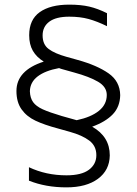

<svg xmlns="http://www.w3.org/2000/svg" viewBox="-20 -708 590 829"><path d="M378 -161Q454 -118 454 -37Q453 27 403 64Q353 101 267 101Q177 101 105 72V14Q179 49 267 49Q332 49 364 25Q396 1 396 -38Q396 -78 365.5 -101Q335 -124 281 -139L231 -153Q171 -169 133 -187Q95 -205 73 -236Q51 -267 51 -315Q51 -404 169 -442Q138 -461 122 -488.5Q106 -516 106 -556Q106 -623 151.5 -655.5Q197 -688 279 -688Q329 -688 365.5 -679.5Q402 -671 442 -651V-595Q399 -616 362.5 -626Q326 -636 279 -636Q222 -636 193 -614.5Q164 -593 164 -555Q164 -516 190 -496.5Q216 -477 266 -463L316 -449Q399 -426 448.5 -391.5Q498 -357 499 -297Q498 -247 467 -214.5Q436 -182 378 -161ZM441 -298Q441 -333 403.5 -355Q366 -377 300 -395L250 -409Q245 -410 235 -414Q175 -403 142.5 -378Q110 -353 109 -314Q110 -285 123 -267Q136 -249 164.5 -236Q193 -223 247 -207L297 -193L311 -189Q373 -202 407 -229.5Q441 -257 441 -298Z"/></svg>

Font: Biryani ExtraLight
Style: Regular
Weight: 275
Designer: Dan Reynolds and Mathieu Reguer
Foundry: Dan Reynolds and Mathieu Reguer
Version: Version 1.004; ttfautohint (v1.1) -l 5 -r 5 -G 72 -x 0 -D la